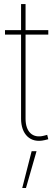

<svg xmlns="http://www.w3.org/2000/svg" viewBox="-20 -696 280 957"><path d="M85 -675.8V-545.9H4.9V-523.4H85V-104C85 -28.3 129.9 20 202.6 2.4L220.7 -2L215.3 -23.9L198.7 -19.5C142.6 -4.9 107.4 -39.1 107.4 -104V-523.4H220.7V-545.9H107.4V-675.8ZM90.8 241.2H109.4L162.1 57.6H137.7Z"/></svg>

Font: Raveo Thin
Style: Regular
Weight: 100
Designer: Jakub Foglar, Rasmus Andersson (Inter)
Foundry: Jakubfoglar.com
Version: Version 1.100;Glyphs 3.2.3 (3260)